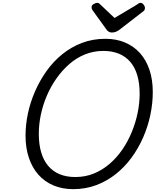

<svg xmlns="http://www.w3.org/2000/svg" viewBox="-20 -1307 1091 1346"><path d="M493 19Q417 19 355 -7Q293 -33 249.5 -82Q206 -131 182.5 -200.5Q159 -270 159 -356Q159 -432 175.5 -510.5Q192 -589 225 -665Q258 -741 305.5 -808Q353 -875 415.5 -926Q478 -977 554 -1006Q630 -1035 719 -1035Q795 -1035 856.5 -1009Q918 -983 961.5 -934.5Q1005 -886 1028 -817Q1051 -748 1051 -662Q1051 -582 1034 -501Q1017 -420 983.5 -343.5Q950 -267 901.5 -201Q853 -135 791 -86Q729 -37 654.5 -9Q580 19 493 19ZM508 -66Q578 -66 638 -90.5Q698 -115 748.5 -158.5Q799 -202 838 -259Q877 -316 904 -382Q931 -448 945 -516Q959 -584 959 -650Q959 -723 942.5 -779Q926 -835 893.5 -873Q861 -911 813.5 -930.5Q766 -950 704 -950Q636 -950 575.5 -925.5Q515 -901 465 -857Q415 -813 375 -756Q335 -699 307.5 -634Q280 -569 266 -501.5Q252 -434 252 -369Q252 -296 268.5 -239.5Q285 -183 317.5 -144.5Q350 -106 397.5 -86Q445 -66 508 -66ZM965 -1287Q977 -1287 986.5 -1275Q996 -1263 996 -1252Q996 -1242 993 -1237Q990 -1232 985 -1228L822 -1102Q807 -1090 793.5 -1084.5Q780 -1079 764 -1079Q751 -1079 740.5 -1086Q730 -1093 722 -1106L629 -1235Q624 -1243 623 -1248Q622 -1253 622 -1258Q622 -1270 636.5 -1278.5Q651 -1287 661 -1287Q671 -1287 676 -1282Q681 -1277 688 -1271L783 -1181L936 -1272Q942 -1276 949.5 -1281.5Q957 -1287 965 -1287Z"/></svg>

Font: Playwrite CO
Style: Regular
Weight: 400
Designer: Veronika Burian, José Scaglione
Foundry: TypeTogether
Version: Version 1.000